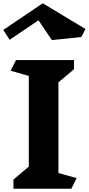

<svg xmlns="http://www.w3.org/2000/svg" viewBox="-34 -1154 542 1173"><path d="M402 -1H48V-57L142 -136V-690L31 -722L64 -787H418V-731L323 -651V-97L434 -66ZM463 -928 283 -909 201 -1030 25 -911 -14 -971 227 -1134 488 -977Z"/></svg>

Font: Inknut Antiqua
Style: Bold
Weight: 700
Designer: Claus Eggers Sørensen
Foundry: Claus Eggers Sørensen
Version: Version 1.003; ttfautohint (v1.8.2) -l 8 -r 50 -G 200 -x 14 